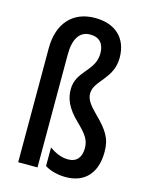

<svg xmlns="http://www.w3.org/2000/svg" viewBox="-117 -838 713 922"><g transform="rotate(15 240.0 -377.5)"><path d="M403 -610C403 -709 340 -765 240 -765C129 -765 62 -690 62 -567V0H158V-561C158 -640 186 -682 238 -682C285 -682 308 -654 308 -607C308 -517 215 -497 215 -404C215 -360 230 -315 290 -258C337 -213 354 -187 354 -148C354 -102 332 -75 289 -75C255 -75 224 -90 196 -109V-17C226 2 265 10 300 10C396 10 450 -51 450 -155C450 -221 427 -257 364 -319C328 -355 310 -379 310 -409C310 -473 403 -505 403 -610Z"/></g></svg>

Font: Noto Sans Arabic ExtCond Med
Style: Regular
Weight: 500
Width: 2
Designer: Monotype Design Team, Nadine Chahine, Nizar Qandah and Khaled Hosny
Foundry: Monotype Imaging Inc.
Version: Version 2.012